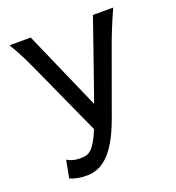

<svg xmlns="http://www.w3.org/2000/svg" viewBox="-132 -818 855 935"><g transform="rotate(-20 295.5 -350.5)"><path d="M559.1 -712.9Q533.7 -656.2 517.1 -615Q500.5 -573.7 488.3 -539.6L367.2 -206.1Q343.8 -142.1 319.3 -100.1Q294.9 -58.1 268.8 -33.2Q242.7 -8.3 215.6 2Q188.5 12.2 160.2 12.2Q132.3 12.2 110.6 7.8Q88.9 3.4 73.2 -4.4L90.3 -95.2Q103 -87.4 119.6 -82.5Q136.2 -77.6 158.2 -77.6Q174.3 -77.6 187.7 -80.6Q201.2 -83.5 213.9 -95Q226.6 -106.4 240 -128.4Q253.4 -150.4 269 -188.5L109.9 -539.6Q95.2 -572.3 73.5 -617.9Q51.8 -663.6 22 -712.9H131.8L311.5 -303.7Q320.3 -329.1 331.3 -360.4Q342.3 -391.6 354 -425.3Q365.7 -459 377.7 -493.2Q389.6 -527.3 400.9 -559.6Q427.2 -634.3 454.1 -712.9Z"/></g></svg>

Font: Andika
Style: Regular
Weight: 400
Designer: Victor Gaultney, Annie Olsen, Julie Remington, Don Collingsworth, Eric Hays
Foundry: SIL International
Version: Version 1.001